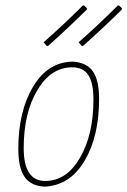

<svg xmlns="http://www.w3.org/2000/svg" viewBox="-20 -687 473 713"><path d="M272 -530Q348 -597 418 -667L423 -666L433 -656L432 -651Q362 -582 288 -516L283 -517ZM142 -530Q218 -597 288 -667L293 -666L303 -656L302 -651Q232 -582 158 -516L153 -517ZM248 -458H253Q303 -454 325.5 -421Q348 -388 348 -320Q348 -181 294.5 -90.5Q241 0 149 6H144Q94 3 71 -30.5Q48 -64 48 -134Q48 -273 102.5 -364.5Q157 -456 248 -458ZM248 -437Q169 -437 118.5 -352Q68 -267 68 -137Q68 -15 148 -15Q227 -15 277 -101Q327 -187 327 -317Q327 -379 308 -408Q289 -437 248 -437Z"/></svg>

Font: Alegreya Sans SC Thin
Style: Italic
Weight: 100
Italic angle: -7°
Designer: Juan Pablo del Peral
Foundry: Huerta Tipografica
Version: Version 2.007